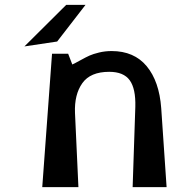

<svg xmlns="http://www.w3.org/2000/svg" viewBox="-20 -766 709 786"><path d="M214 -596 80 -576 251 -746H330ZM640 -323 662 0H523L534 -329Q536 -403 511 -437.5Q486 -472 427 -472Q350 -472 317 -425.5Q284 -379 287 -304L301 0H153L193 -546H259L276 -502Q287 -507 309.5 -519.5Q332 -532 346.5 -538.5Q361 -545 385.5 -551Q410 -557 437 -557Q529 -557 580.5 -495Q632 -433 640 -323Z"/></svg>

Font: OpenDyslexic
Style: Regular
Weight: 400
Designer: Abbie Gonzalez
Version: Version 0.920;hotconv 1.0.109;makeotfexe 2.5.65596